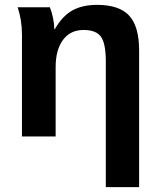

<svg xmlns="http://www.w3.org/2000/svg" viewBox="-20 -558 651 785"><path d="M412.6 207V-307.1Q412.6 -379.9 392.8 -407.7Q373 -435.5 321.8 -435.5Q267.6 -435.5 237.5 -394.8Q207.5 -354 207.5 -283.7V0H69.8V-415.5Q69.8 -475.6 52.2 -528.3H183.6Q191.9 -509.3 197 -483.6Q202.1 -458 202.1 -438H203.6Q234.9 -492.7 275.9 -515.4Q316.9 -538.1 377 -538.1Q467.8 -538.1 508.3 -493.9Q548.8 -449.7 548.8 -352.1V207Z"/></svg>

Font: Arial
Style: Bold
Weight: 700
Designer: Steve Matteson
Foundry: Ascender Corporation
Version: Version 2.00.3